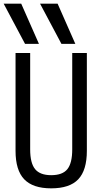

<svg xmlns="http://www.w3.org/2000/svg" viewBox="-30 -1020 550 1050"><path d="M107 -780 -10 -1000H86L183 -780ZM306 -780 189 -1000H285L382 -780ZM250 10Q150 10 102.5 -39.5Q55 -89 55 -195V-730H135V-203Q135 -128 162 -95Q189 -62 250 -62Q312 -62 338.5 -95Q365 -128 365 -203V-730H445V-195Q445 -89 398 -39.5Q351 10 250 10Z"/></svg>

Font: M PLUS Code Latin
Style: Regular
Weight: 400
Designer: Coji Morishita
Foundry: UNDERFOREST DESIGN
Version: Version 1.002; ttfautohint (v1.8.3)